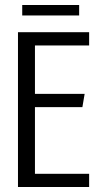

<svg xmlns="http://www.w3.org/2000/svg" viewBox="-20 -749 404 769"><path d="M52 -620H337V-567H120V-373H319L310 -320H120V-53H337V0H52ZM69 -687V-729H297V-687Z"/></svg>

Font: Smooch Sans Medium
Style: Regular
Weight: 500
Designer: Robert E. Leuschke
Foundry: Robert E. Leuschke
Version: Version 1.010; ttfautohint (v1.8.3)